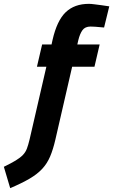

<svg xmlns="http://www.w3.org/2000/svg" viewBox="-83 -730 588 998"><path d="M158 -383H109L136 -499H185L190 -522Q213 -623 258.5 -666.5Q304 -710 379 -710Q391 -710 409 -707.5Q427 -705 444 -703Q463 -700 485 -697L458 -587Q446 -588 435 -589Q424 -590 412 -591Q400 -592 388 -592Q359 -592 345.5 -573Q332 -554 324 -521L319 -499H435L408 -383H292L205 -5Q193 47 177.5 83.5Q162 120 136.5 147.5Q111 175 71 198.5Q31 222 -30 248L-63 137Q-24 118 -1 104Q22 90 36 75.5Q50 61 57 42Q64 23 71 -6Z"/></svg>

Font: Panefresco 999wt
Style: Italic
Weight: 900
Version: Version 1.001